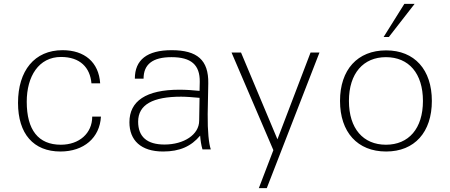

<svg xmlns="http://www.w3.org/2000/svg" viewBox="-20 -771 2322 991"><path d="M73 -240C73 -80 153 11 292 11C413 11 495 -60 501 -169H456C456 -83 389 -24 294 -24C178 -24 118 -100 118 -246C118 -377 180 -477 295 -477C394 -477 445 -422 452 -341H497C490 -450 416 -512 303 -512C158 -512 73 -406 73 -240Z M1008 -148C1008 -76 929 -25 829 -25C739 -25 693 -65 693 -143C693 -231 769 -272 915 -272C942 -272 976 -269 1010 -266ZM648 -140C648 -47 707 11 822 11C908 11 967 -16 1013 -71C1015 -46 1018 -24 1025 0H1068C1058 -29 1051 -93 1052 -182L1055 -341C1057 -461 998 -512 866 -512C739 -512 676 -462 676 -365H721C721 -439 768 -476 865 -476C967 -476 1012 -436 1011 -349L1010 -302C982 -305 939 -308 907 -308C733 -308 648 -249 648 -140Z M1224 -500H1175L1391 4L1316 200H1357L1629 -500H1583L1412 -52Z M1735 -250C1735 -89 1825 11 1973 11C2120 11 2209 -89 2209 -250C2209 -411 2120 -511 1973 -511C1825 -511 1735 -411 1735 -250ZM1781 -250C1781 -393 1856 -476 1972 -476C2090 -476 2163 -392 2163 -250C2163 -107 2089 -24 1972 -24C1855 -24 1781 -107 1781 -250ZM2120 -751H2067L1960 -580H1987Z"/></svg>

Font: Perun ExtraLight
Style: Regular
Weight: 200
Foundry: Copyright (c) Stefan Peev, Context Ltd, 2016
Version: Version 1.089